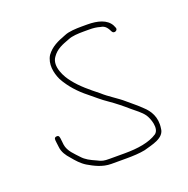

<svg xmlns="http://www.w3.org/2000/svg" viewBox="-92 -557 629 641"><g transform="rotate(-20 223.0 -236.5)"><path d="M368 -427 364 -436C350.5 -460.3 319.5 -469 282 -469H263C241.8 -469 216.2 -467.8 201 -461C171.6 -450 148.3 -439.8 131 -416C114.5 -389.1 120.8 -356.2 133 -330C150.1 -298 176.5 -269.6 204 -248C223.7 -232.2 240.4 -216.7 261 -203C283 -187.8 303.2 -171.5 322 -155C336.1 -142.7 353.5 -131.3 364.5 -115.5C374 -101.8 388.7 -61.7 369 -47C340.9 -28.3 299.4 -22 253 -22H199C179.5 -22 172.4 -23.3 156 -32C136.7 -40.5 121.3 -48.1 109 -62C95.3 -77.2 74.5 -94.7 71 -119L69 -137C67.9 -145.9 67.9 -154.1 58 -153C47.8 -151.9 50 -143.2 51 -134L53 -118C54.7 -98.8 65.4 -83.7 77 -71C89.2 -56.1 102.3 -41.3 119 -31C140.6 -18.4 166.8 -4 199 -4H253C275.9 -4 299.6 -5.1 319 -9C347.2 -17.5 392.9 -24.7 395 -59C401 -97.7 383.7 -124.3 364 -142C348 -158 333.3 -168.7 316.5 -183.5C294.6 -202.8 266.4 -218.3 244 -239C216.6 -260.6 187.3 -284.3 166 -312C150.9 -330.1 124.2 -376 146 -405C161.4 -426.9 181.5 -434.1 208 -444C221.8 -449.9 243.3 -451 263 -451H282C297 -451 308.7 -449.7 321 -446C338 -444.1 344.8 -431.4 351 -419C356.3 -408.4 373.4 -416.3 368 -427Z"/></g></svg>

Font: HoneyBee
Style: BLn
Weight: 100
Foundry: Cannot Into Space Fonts
Version: Version 0.89